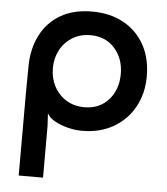

<svg xmlns="http://www.w3.org/2000/svg" viewBox="-51 -528 692 794"><g transform="rotate(5 295.0 -131.0)"><path d="M300 -482Q375 -482 431 -451Q487 -420 517.5 -364.5Q548 -309 548 -235Q548 -164 517.5 -108Q487 -52 431 -19.5Q375 13 300 13Q272 13 242 5.5Q212 -2 188 -15Q164 -28 154 -47L157 5V220H56V-8Q56 -65 56 -121.5Q56 -178 57 -235Q58 -307 86.5 -363Q115 -419 169 -450.5Q223 -482 300 -482ZM302 -85Q364 -85 402 -127.5Q440 -170 440 -235Q440 -299 402 -341.5Q364 -384 302 -384Q259 -384 226.5 -364Q194 -344 176 -310Q158 -276 158 -235Q158 -193 176 -159Q194 -125 226.5 -105Q259 -85 302 -85Z"/></g></svg>

Font: Kreadon Light
Style: Bold
Weight: 600
Designer: Reiya WATANABE
Foundry: StudioGnu
Version: Version 1.003; ttfautohint (v1.8.4.7-5d5b);gftools[0.9.32]